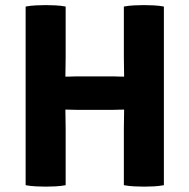

<svg xmlns="http://www.w3.org/2000/svg" viewBox="-20 -708 724 734"><path d="M281 -288Q274.5 -288 265 -288.2Q255.5 -288.5 246.2 -288.8Q237 -289 230 -289Q207.5 -289 184.2 -288.5Q161 -288 138.5 -288V-416Q161 -416 184.2 -415.5Q207.5 -415 230 -415Q237 -415 246.2 -415.2Q255.5 -415.5 265 -415.8Q274.5 -416 281 -416H404Q411 -416 420.2 -415.8Q429.5 -415.5 438.8 -415.2Q448 -415 454.5 -415Q477 -415 500.5 -415.5Q524 -416 546.5 -416V-288Q524 -288 500.5 -288.5Q477 -289 454.5 -289Q448 -289 438.8 -288.8Q429.5 -288.5 420.2 -288.2Q411 -288 404 -288ZM231 0Q212.5 3.5 191.2 4.5Q170 5.5 154.5 5.5Q140.5 5.5 118.5 4.5Q96.5 3.5 78 0V-683Q96.5 -686.5 118.5 -687.5Q140.5 -688.5 154.5 -688.5Q170 -688.5 191.2 -687.5Q212.5 -686.5 231 -683V-489Q231 -468 230.5 -451.8Q230 -435.5 230 -415V-289Q230 -269 230.5 -252.5Q231 -236 231 -215ZM453.5 -215Q453.5 -236 454 -252.5Q454.5 -269 454.5 -289V-415Q454.5 -435.5 454 -451.8Q453.5 -468 453.5 -489V-683Q472.5 -686.5 493.5 -687.5Q514.5 -688.5 530 -688.5Q544.5 -688.5 566.5 -687.5Q588.5 -686.5 606.5 -683V0Q587 3.5 567.5 4.5Q548 5.5 531.5 5.5Q516 5.5 494.5 4.5Q473 3.5 453.5 0Z"/></svg>

Font: Signika Negative Light
Style: Bold
Weight: 700
Version: Version 2.001